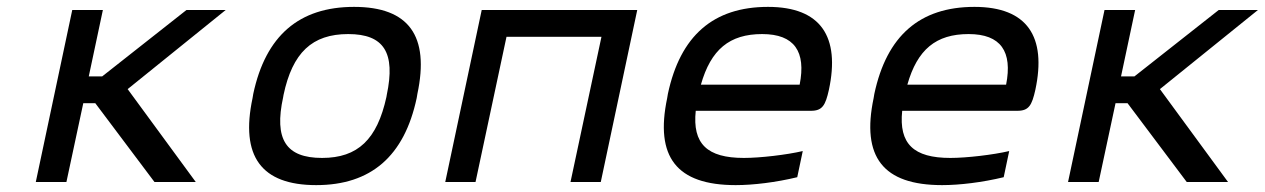

<svg xmlns="http://www.w3.org/2000/svg" viewBox="-20 -529 3676 558"><path d="M190 -500 84 0H173L222 -229H257L429 0H549L351 -270L636 -500H522L277 -307H238L279 -500Z M716 -256 714 -244C678 -75 739 9 899 9C1058 9 1155 -75 1191 -244L1193 -256C1229 -425 1168 -509 1009 -509C849 -509 752 -425 716 -256ZM803 -247 804 -253C830 -376 887 -430 992 -430C1096 -430 1130 -376 1104 -253L1103 -247C1076 -124 1020 -70 916 -70C811 -70 776 -124 803 -247Z M1274 0H1362L1452 -422H1728L1638 0H1726L1832 -500H1380Z M2389 -268C2422 -422 2366 -509 2212 -509C2053 -509 1957 -425 1921 -256L1919 -244C1883 -73 1946 9 2118 9C2169 9 2235 1 2297 -14L2313 -90C2266 -79 2189 -70 2142 -70C2035 -70 1992 -111 2002 -207H2337C2370 -207 2379 -223 2389 -268ZM2017 -283C2046 -385 2100 -430 2195 -430C2289 -430 2323 -379 2304 -283Z M2989 -268C3022 -422 2966 -509 2812 -509C2653 -509 2557 -425 2521 -256L2519 -244C2483 -73 2546 9 2718 9C2769 9 2835 1 2897 -14L2913 -90C2866 -79 2789 -70 2742 -70C2635 -70 2592 -111 2602 -207H2937C2970 -207 2979 -223 2989 -268ZM2617 -283C2646 -385 2700 -430 2795 -430C2889 -430 2923 -379 2904 -283Z M3190 -500 3084 0H3173L3222 -229H3257L3429 0H3549L3351 -270L3636 -500H3522L3277 -307H3238L3279 -500Z"/></svg>

Font: LT Wave Mono
Style: Italic
Weight: 400
Designer: Daniel Lyons
Version: Version 2.5 (Glyphs App)